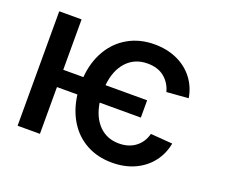

<svg xmlns="http://www.w3.org/2000/svg" viewBox="-96 -681 979 836"><g transform="rotate(20 394.0 -263.0)"><path d="M542 -216.8H351.1Q361.3 -151.9 397.7 -115Q434.1 -78.1 490.2 -78.1Q535.6 -78.1 566.4 -101.6Q597.2 -125 607.4 -165L709 -157.2Q700.2 -108.4 670.9 -70.3Q641.6 -32.2 595.2 -10.7Q548.8 10.7 490.2 10.7Q423.3 10.7 371.6 -17.6Q319.8 -45.9 288.3 -97.2Q256.8 -148.4 248 -216.8H153.3V0H49.8V-530.3H153.3V-296.9H246.6Q252.4 -367.7 283.9 -422.1Q315.4 -476.6 368.7 -506.8Q421.9 -537.1 490.2 -537.1Q547.9 -537.1 594.5 -516.1Q641.1 -495.1 670.9 -456.5Q700.7 -418 709 -367.2L608.4 -359.4Q598.1 -398.9 568.1 -423.6Q538.1 -448.2 490.2 -448.2Q430.7 -448.2 393.3 -407.7Q356 -367.2 349.1 -296.9H542Z"/></g></svg>

Font: Pretendard Std Medium
Style: Regular
Weight: 500
Designer: Base glyphs from Inter by Rasmus Andersson; Hangeul glyphs from Noto Sans CJK(Source Han Sans) by Jang Soo-young and Kan
Foundry: Kil Hyung-jin
Version: Version 1.309